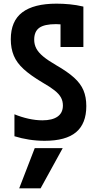

<svg xmlns="http://www.w3.org/2000/svg" viewBox="-20 -760 540 1050"><path d="M202 270H85L170 50H323ZM224 10Q181 10 139 3.5Q97 -3 59 -15V-135Q95 -120 135 -111Q175 -102 212 -102Q266 -102 295 -122.5Q324 -143 324 -183Q324 -207 313.5 -226.5Q303 -246 278.5 -265.5Q254 -285 212 -309Q148 -347 110 -381.5Q72 -416 55.5 -455.5Q39 -495 39 -545Q39 -645 102 -692.5Q165 -740 289 -740Q324 -740 361 -736.5Q398 -733 436 -724V-503H311V-676L356 -622Q338 -625 320 -626.5Q302 -628 286 -628Q223 -628 195 -608Q167 -588 167 -543Q167 -517 178.5 -495Q190 -473 216.5 -451Q243 -429 288 -403Q349 -368 385 -335.5Q421 -303 436.5 -266Q452 -229 452 -180Q452 -84 396 -37Q340 10 224 10Z"/></svg>

Font: M PLUS Code Latin SemiBold
Style: Regular
Weight: 600
Designer: Coji Morishita
Foundry: UNDERFOREST DESIGN
Version: Version 1.002; ttfautohint (v1.8.3)